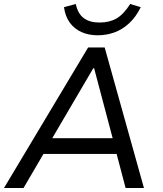

<svg xmlns="http://www.w3.org/2000/svg" viewBox="-24 -943 817 963"><path d="M-4 0 418 -705H501L698 0H606L553 -201L592 -171H163L211 -200L94 0ZM444 -601 227 -231 205 -250H575L546 -231L448 -601ZM466 -766Q421 -766 385 -782Q349 -798 326 -829.5Q303 -861 297 -907L356 -923Q367 -873 397 -851.5Q427 -830 475 -830Q525 -830 560.5 -850.5Q596 -871 629 -923L682 -907Q658 -858 624 -826.5Q590 -795 550 -780.5Q510 -766 466 -766Z"/></svg>

Font: Nunito Sans 7pt
Style: Italic
Weight: 400
Italic angle: -9°
Designer: Vernon Adams
Foundry: Vernon Adams
Version: Version 3.101;gftools[0.9.27]